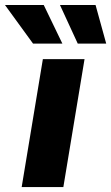

<svg xmlns="http://www.w3.org/2000/svg" viewBox="-83 -754 448 774"><path d="M4.4 0 89.8 -515.6H257.8L172.4 0ZM50.3 -578.1 -63 -733.9H93.3L168.5 -578.1ZM230.5 -578.1 158.7 -733.9H302.2L345.2 -578.1Z"/></svg>

Font: Inter Display ExtraBold
Style: Italic
Weight: 800
Italic angle: -9.39999°
Designer: Rasmus Andersson
Foundry: rsms
Version: Version 4.000;git-a52131595